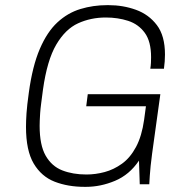

<svg xmlns="http://www.w3.org/2000/svg" viewBox="-20 -716 714 746"><path d="M309 10Q244 10 192.5 -10Q141 -30 111 -80.5Q81 -131 81 -223Q81 -246 83 -276Q85 -306 92 -356Q106 -459 134.5 -525.5Q163 -592 203 -629Q243 -666 292.5 -681Q342 -696 396 -696H402Q458 -696 508 -678Q558 -660 589.5 -618.5Q621 -577 621 -504Q621 -491 620 -477.5Q619 -464 617 -449H564Q566 -461 566.5 -472.5Q567 -484 567 -494Q567 -555 542.5 -588.5Q518 -622 478 -635Q438 -648 391 -648Q333 -648 283.5 -625.5Q234 -603 198.5 -542.5Q163 -482 147 -368Q143 -337 140 -314.5Q137 -292 136 -276Q135 -260 134.5 -248.5Q134 -237 134 -227Q134 -152 157.5 -111Q181 -70 222 -54Q263 -38 316 -38Q351 -38 386.5 -47.5Q422 -57 454 -80Q486 -103 508.5 -145Q531 -187 540 -251L547 -303H315L321 -350H603L571 -119Q564 -66 562 -33Q560 0 560 0H523L520 -92Q483 -37 427 -13.5Q371 10 314 10Z"/></svg>

Font: Chivo Medium Thin
Style: Italic
Weight: 250
Italic angle: -8.05°
Version: Version 2.002